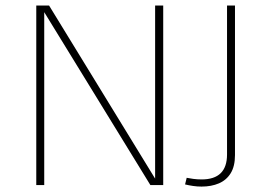

<svg xmlns="http://www.w3.org/2000/svg" viewBox="-20 -670 981 695"><path d="M649.9 -2.4Q664.1 1 679.2 3.2Q694.3 5.4 709.5 5.4Q745.1 5.4 772.5 -6.3Q799.8 -18.1 815.2 -43.2Q830.6 -68.4 830.6 -108.4V-649.9H801.8V-110.8Q801.8 -20.5 710 -20.5Q694.3 -20.5 679.4 -22.5Q664.6 -24.4 655.8 -26.4ZM541.5 -649.9V-23.4L157.7 -649.9H111.3V0H140.1V-626L524.4 0H570.8V-649.9Z"/></svg>

Font: Estedad-FD-VF Thin
Style: Regular
Weight: 100
Designer: Amin Abedi
Version: Version 5.0